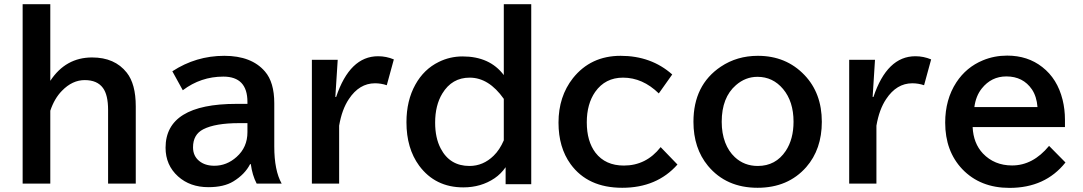

<svg xmlns="http://www.w3.org/2000/svg" viewBox="-20 -850 5161 915"><path d="M87.9 -830.1H219.7V-464.8Q293 -576.2 418.9 -576.2Q526.9 -576.2 584 -503.9Q627 -449.7 627 -343.3V24.9H495.1V-326.2Q495.1 -397.5 470.7 -430.7Q443.4 -468.3 383.8 -468.3Q324.7 -468.3 275.4 -417.5Q239.3 -380.9 219.7 -322.3V24.9H87.9Z M1159.2 -355V-364.3Q1159.2 -484.9 1044.4 -484.9Q937 -484.9 851.1 -419.9L801.3 -510.3Q914.1 -584 1048.8 -584Q1178.7 -584 1242.7 -509.3Q1287.1 -458 1287.1 -357.9V-151.9Q1287.1 -37.6 1322.3 24.9H1203.1Q1182.1 -15.6 1175.3 -67.9H1171.9Q1147 -19 1091.8 14.6Q1046.9 42 973.1 42Q885.7 42 828.6 -9.3Q769 -63 769 -146Q769 -355 1106.9 -355ZM1159.2 -263.2H1120.1Q1005.9 -263.2 948.7 -233.9Q899.9 -209 899.9 -147.9Q899.9 -106.9 929.2 -83Q957 -60.1 1001.5 -60.1Q1060.5 -60.1 1107.4 -102.1Q1159.2 -147.9 1159.2 -220.2Z M1578.1 -388.2H1582Q1647 -582 1781.7 -582Q1820.8 -582 1856.9 -566.9L1823.2 -443.8Q1795.9 -453.1 1767.1 -453.1Q1692.4 -453.1 1642.6 -377.9Q1609.4 -328.6 1596.2 -251V24.9H1466.3V-564.9H1589.4Z M2380.9 -830.1H2511.7V27.8H2389.6V-53.2Q2367.7 -21.5 2336.9 -0.5Q2272.5 43 2188 43Q2054.2 43 1977.5 -60.5Q1917 -143.1 1917 -267.6Q1917 -370.6 1959.5 -446.8Q2000 -520 2070.8 -554.7Q2124 -581.1 2184.6 -581.1Q2314 -581.1 2380.9 -492.2ZM2380.9 -378.9Q2309.6 -480 2218.3 -480Q2133.8 -480 2087.9 -404.3Q2053.7 -348.1 2053.7 -265.6Q2053.7 -192.9 2080.1 -142.6Q2123.5 -59.1 2217.3 -59.1Q2282.7 -59.1 2332.5 -107.9Q2361.3 -135.7 2380.9 -181.2Z M3208.5 -65.9Q3110.4 44.9 2945.3 44.9Q2781.2 44.9 2699.2 -67.9Q2641.6 -147.5 2641.6 -265.6Q2641.6 -390.1 2710.4 -477.5Q2795.4 -584 2937.5 -584Q3083.5 -584 3183.6 -495.1L3119.6 -404.8Q3042.5 -480 2949.2 -480Q2864.3 -480 2816.4 -412.1Q2776.4 -354.5 2776.4 -267.1Q2776.4 -176.8 2817.9 -122.1Q2865.2 -61 2953.1 -61Q3059.6 -61 3128.4 -148.9Z M3591.8 -584Q3726.1 -584 3813.5 -492.7Q3896.5 -406.2 3896.5 -269.5Q3896.5 -138.7 3822.3 -53.7Q3735.4 44.9 3590.3 44.9Q3440.9 44.9 3354 -59.6Q3284.7 -143.6 3284.7 -269.5Q3284.7 -444.8 3415 -532.2Q3492.2 -584 3591.8 -584ZM3589.8 -483.9Q3532.7 -483.9 3487.3 -444.3Q3419.4 -385.7 3419.4 -269.5Q3419.4 -214.8 3436 -170.9Q3452.1 -128.9 3481.9 -101.1Q3526.9 -59.1 3591.3 -59.1Q3676.8 -59.1 3724.6 -130.9Q3761.7 -187 3761.7 -270Q3761.7 -366.2 3711.9 -425.8Q3663.1 -483.9 3589.8 -483.9Z M4138.7 -388.2H4142.6Q4207.5 -582 4342.3 -582Q4381.3 -582 4417.5 -566.9L4383.8 -443.8Q4356.4 -453.1 4327.6 -453.1Q4252.9 -453.1 4203.1 -377.9Q4169.9 -328.6 4156.7 -251V24.9H4026.9V-564.9H4149.9Z M5055.2 -244.6H4615.2Q4618.7 -167 4664.1 -118.7Q4718.8 -61.5 4803.2 -61.5Q4902.8 -61.5 4979.5 -154.8L5057.6 -75.7Q4961.4 45.4 4791 45.4Q4651.4 45.4 4565.9 -43.9Q4484.4 -129.9 4484.4 -265.6Q4484.4 -376 4537.6 -457.5Q4585 -529.8 4664.1 -562.5Q4718.3 -585 4779.8 -585Q4877.9 -585 4947.3 -530.3Q5019 -474.6 5043.9 -374.5Q5055.2 -329.1 5055.2 -278.8ZM4924.3 -339.8Q4920.4 -390.1 4897.9 -423.8Q4855.5 -485.8 4775.9 -485.8Q4704.6 -485.8 4658.7 -428.2Q4630.4 -392.6 4623.5 -339.8Z"/></svg>

Font: BIZ UDPGothic
Style: Bold
Weight: 700
Designer: TypeBank Co., Ltd.
Foundry: Morisawa Inc.
Version: Version 1.051